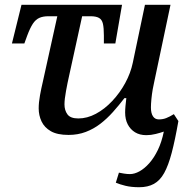

<svg xmlns="http://www.w3.org/2000/svg" viewBox="-20 -556 788 804"><path d="M563 228Q530 228 505.5 222Q481 216 465 209L478 167Q487 169 500 171Q513 173 524 173Q543 173 564 161.5Q585 150 605 127.5Q625 105 641 72Q657 39 666 -5Q652 0 632 5Q612 10 593 10Q565 10 545.5 -2Q526 -14 515 -35Q504 -56 504 -85Q504 -97 505.5 -113Q507 -129 509 -145H501Q478 -115 453 -87Q428 -59 400 -37.5Q372 -16 339 -3.5Q306 9 267 9Q220 9 193 -6.5Q166 -22 154 -47.5Q142 -73 142 -102Q142 -127 147.5 -157Q153 -187 159 -212L220 -488H183Q160 -488 144.5 -481Q129 -474 117.5 -456.5Q106 -439 94 -407L82 -374H30L70 -536H491L463 -374H415V-407Q415 -439 411 -456.5Q407 -474 394.5 -481Q382 -488 359 -488H324L269 -237Q263 -211 256.5 -175.5Q250 -140 250 -119Q250 -94 262.5 -77Q275 -60 308 -60Q345 -60 381.5 -79.5Q418 -99 450 -133Q482 -167 504.5 -208.5Q527 -250 536 -293L587 -536H694L626 -214Q623 -202 619.5 -182Q616 -162 614 -141Q612 -120 612 -106Q612 -82 620.5 -69Q629 -56 645 -56Q662 -56 676 -61.5Q690 -67 708 -78L727 -49Q713 31 699 84Q685 137 667.5 168.5Q650 200 624.5 214Q599 228 563 228Z"/></svg>

Font: ET Text
Style: Italic
Weight: 470
Italic angle: -12°
Designer: Monotype Design Team
Foundry: Monotype Imaging Inc.
Version: Version 2.009